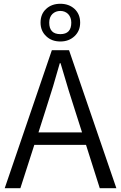

<svg xmlns="http://www.w3.org/2000/svg" viewBox="-20 -998 642 1018"><path d="M225 -806Q195 -834 195 -878Q195 -924 225 -951Q254 -978 300 -978Q345 -978 375 -951Q405 -923 405 -878Q405 -834 375 -806Q345 -778 300 -778Q254 -778 225 -806ZM358 -878Q358 -906 341 -924Q324 -940 300 -940Q275 -940 258 -924Q241 -907 241 -878Q241 -817 300 -817Q358 -817 358 -878ZM255 -732H346L597 0H509L436 -230H162L88 0H5ZM415 -296 377 -415Q349 -499 301 -663H297Q263 -540 222 -415L184 -296Z"/></svg>

Font: Source Han Sans CN Normal
Style: Regular
Weight: 350
Designer: Ryoko NISHIZUKA 西塚涼子 (kana, bopomofo & ideographs); Paul D. Hunt (Latin, Greek & Cyrillic); Sandoll Communications 산돌커뮤니
Foundry: Adobe
Version: Version 2.004;hotconv 1.0.118;makeotfexe 2.5.65603